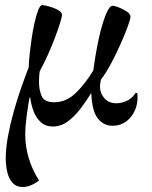

<svg xmlns="http://www.w3.org/2000/svg" viewBox="-20 -494 610 768"><path d="M139 -209Q137 -196 136.5 -185Q136 -174 136 -166Q136 -135 146.5 -110Q157 -85 197 -85Q245 -85 283.5 -122.5Q322 -160 353 -212Q356 -235 361.5 -268Q367 -301 374.5 -336.5Q382 -372 391.5 -402.5Q401 -433 411 -452Q421 -471 431 -471Q438 -471 455 -464.5Q472 -458 487 -448Q502 -438 502 -427Q502 -418 491 -388Q480 -358 462.5 -318.5Q445 -279 424.5 -240.5Q404 -202 384 -176Q380 -160 380 -147Q380 -121 397.5 -101Q415 -81 446 -81Q467 -81 488 -91Q509 -101 523 -123L529 -121Q530 -117 530 -113Q530 -109 530 -104Q530 -58 502 -24.5Q474 9 430 9Q394 9 371 -20.5Q348 -50 345 -122Q326 -91 302.5 -60Q279 -29 251.5 -8.5Q224 12 192 12Q162 12 143 -5.5Q124 -23 114 -50Q104 -77 101 -104L98 -103Q92 -71 86.5 -29.5Q81 12 81 45Q81 91 94.5 137Q108 183 136 228Q102 254 71 254Q45 254 30 237Q15 220 9 194Q3 168 3 140Q3 99 12 50.5Q21 2 35 -48Q49 -98 65 -143.5Q81 -189 95 -225Q95 -241 98 -271Q101 -301 106 -336Q111 -371 118 -402.5Q125 -434 133 -454Q141 -474 150 -474Q153 -474 165.5 -471Q178 -468 192.5 -463Q207 -458 217.5 -450.5Q228 -443 228 -434Q228 -427 220.5 -402.5Q213 -378 200.5 -345Q188 -312 172 -276Q156 -240 139 -209Z"/></svg>

Font: Tiro Tamil
Style: Italic
Weight: 400
Italic angle: -11°
Designer: Tamil: Fernando Mello & Fiona Ross, assisted by Kaja Sojewska. Latin: John Hudson with Paul Hanslow, assisted by Kaja So
Foundry: Tiro Typeworks Ltd.
Version: Version 1.52